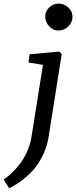

<svg xmlns="http://www.w3.org/2000/svg" viewBox="-70 -795 414 1044"><path d="M248 -775.4Q278.8 -775.4 301.5 -754.4Q324.2 -733.4 324.2 -704.1Q324.2 -673.8 301.5 -651.4Q278.8 -628.9 248 -628.9Q218.8 -628.9 197.3 -652.1Q175.8 -675.3 175.8 -706.1Q175.8 -733.9 197.8 -754.6Q219.7 -775.4 248 -775.4ZM-49.8 181.6Q81.1 85.9 102.5 -58.6L163.6 -442.4L85 -455.1L90.8 -500L252.9 -514.6L265.6 -501L194.3 -50.8Q187.5 -5.9 168.5 37.1Q149.4 80.1 125.5 111.3Q104.5 138.7 76.2 163.6Q47.9 188.5 23.4 204.1Q0 218.8 -20.5 228.5Z"/></svg>

Font: Neuton
Style: Italic
Weight: 400
Italic angle: -9°
Designer: Brian M Zick
Version: Version 1.32